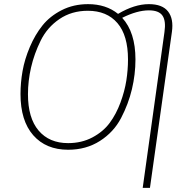

<svg xmlns="http://www.w3.org/2000/svg" viewBox="-20 -713 927 927"><path d="M699 -693Q764 -693 791.5 -657.5Q819 -622 810 -559L704 194H669L774 -558Q782 -612 764.5 -637.5Q747 -663 699 -663Q642 -663 570 -627Q634 -557 634 -426Q634 -354 617 -282.5Q600 -211 564.5 -143Q529 -75 462.5 -32.5Q396 10 309 10Q202 10 140.5 -60Q79 -130 79 -259Q79 -314 89 -370.5Q99 -427 124 -486Q149 -545 185 -590Q221 -635 278 -664Q335 -693 405 -693Q492 -693 550 -646Q629 -693 699 -693ZM309 -22Q374 -22 426 -49.5Q478 -77 509.5 -119.5Q541 -162 561.5 -217.5Q582 -273 590 -324.5Q598 -376 598 -426Q598 -542 547 -601.5Q496 -661 404 -661Q326 -661 267 -621Q208 -581 176.5 -517Q145 -453 130 -387.5Q115 -322 115 -258Q115 -143 166.5 -82.5Q218 -22 309 -22Z"/></svg>

Font: Fira Sans UltraLight
Style: Italic
Weight: 200
Italic angle: -8°
Designer: Carrois Corporate & Edenspiekermann AG
Foundry: Carrois Corporate GbR & Edenspiekermann AG
Version: Version 4.203;PS 004.203;hotconv 1.0.88;makeotf.lib2.5.64775